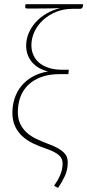

<svg xmlns="http://www.w3.org/2000/svg" viewBox="-20 -723 416 914"><path d="M374.5 -692.5Q373.5 -687 369.8 -684Q366 -681 361.5 -681H325.5Q284 -681 248.2 -666.8Q212.5 -652.5 186 -628.5Q159.5 -604.5 144.5 -573Q129.5 -541.5 129.5 -507.5Q129.5 -482.5 138.8 -461.2Q148 -440 166.2 -424.5Q184.5 -409 212 -400Q239.5 -391 276.5 -391H307.5L305.5 -370H262.5Q213 -370 176 -356.2Q139 -342.5 114.2 -318.5Q89.5 -294.5 77.2 -261.5Q65 -228.5 65 -189.5Q65 -157 76.2 -133.5Q87.5 -110 107 -92.2Q126.5 -74.5 153 -61.8Q179.5 -49 209.5 -38Q238 -27.5 256.2 -17Q274.5 -6.5 284.8 4Q295 14.5 298.8 25.8Q302.5 37 302.5 49.5Q302.5 85.5 289 114.5Q275.5 143.5 256.5 171.5L237.5 161.5Q245 150 252.2 138.2Q259.5 126.5 265.2 113.5Q271 100.5 274.5 86Q278 71.5 278 55Q278 45 274.8 35.8Q271.5 26.5 262.5 17.8Q253.5 9 237.5 0.5Q221.5 -8 196 -16.5Q164.5 -27 136 -41Q107.5 -55 86 -74.8Q64.5 -94.5 51.8 -121.8Q39 -149 39 -186.5Q39 -222 49.5 -254.2Q60 -286.5 81 -312.8Q102 -339 133.8 -357.2Q165.5 -375.5 208.5 -383Q181.5 -389.5 162 -401.8Q142.5 -414 129.8 -430.2Q117 -446.5 110.8 -465.5Q104.5 -484.5 104.5 -505.5Q104.5 -537 116.8 -565.5Q129 -594 150.5 -617.8Q172 -641.5 201.8 -658.8Q231.5 -676 267 -684.5Q243 -683.5 218.2 -683Q193.5 -682.5 159 -682.5H109Q99 -682.5 100 -691.5L101.5 -703H376Z"/></svg>

Font: Lato ExtraLight
Style: Italic
Weight: 275
Italic angle: -7°
Designer: Lukasz Dziedzic with Adam Twardoch and Botio Nikoltchev
Foundry: tyPoland Lukasz Dziedzic
Version: Version 2.015; 2015-08-06; http://www.latofonts.com/